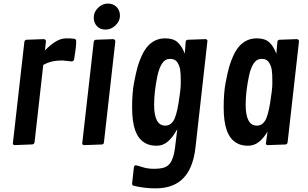

<svg xmlns="http://www.w3.org/2000/svg" viewBox="-20 -809 1721 1073"><path d="M380.4 -465.8 328.1 -471.2Q264.6 -471.2 221.7 -445.8L173.3 -15.1Q171.4 -2.9 161.1 -2L62.5 2Q51.8 1 51.8 -7.3L116.2 -575.2Q118.2 -585.9 128.4 -586.9L223.6 -590.3Q236.8 -589.8 236.8 -577.6L231 -527.3Q262.2 -559.1 291.5 -576.9Q320.8 -594.7 350.3 -594.7Q379.9 -594.7 395.5 -592.3Q405.8 -590.3 405.8 -578.6Q405.8 -544.9 394.5 -478.5Q392.1 -465.8 380.4 -465.8Z M570.3 -643.6Q540 -643.6 522 -662.6Q503.9 -681.6 503.9 -711.7Q503.9 -741.7 528.1 -765.4Q552.2 -789.1 582.5 -789.1Q612.8 -789.1 631.6 -770Q650.4 -751 650.4 -720.9Q650.4 -690.9 625.5 -667.2Q600.6 -643.6 570.3 -643.6ZM624.5 -577.6 561 -14.6Q560.1 -7.8 557.6 -4.9Q555.2 -2 548.3 -1.5L450.2 2Q439.5 1 439.5 -7.3L503.9 -575.2Q505.9 -585.9 516.1 -586.9L611.3 -590.3Q624.5 -589.4 624.5 -577.6Z M958 17.6 970.7 -87.4Q946.3 -42.5 918.7 -18.6Q891.1 5.4 856.2 5.4Q821.3 5.4 797.9 -6.1Q774.4 -17.6 759.5 -36.4Q744.6 -55.2 735.4 -81.5Q718.3 -128.4 718.3 -209.7Q718.3 -291 729.2 -347.7Q740.2 -404.3 748.5 -433.8Q756.8 -463.4 770.8 -494.6Q784.7 -525.9 802.2 -546.9Q842.3 -594.7 903.3 -594.7Q948.2 -594.7 972.2 -573.2Q996.1 -551.8 1012.7 -509.3L1017.6 -574.7Q1018.6 -586.4 1030.3 -586.9L1128.9 -590.3Q1139.2 -588.9 1139.2 -580.1L1072.8 12.2Q1058.6 143.6 991.2 199.2Q938 243.7 848.1 243.7Q791 243.7 732.4 230.5Q724.1 229 721.2 226.3Q718.3 223.6 718.3 216.3L728 127.9Q729.5 114.7 738.8 114.7Q745.1 114.7 774.4 124.5Q803.7 134.3 839.8 134.3Q876 134.3 896.2 127.7Q916.5 121.1 928.7 105.5Q950.2 79.1 958 17.6ZM841.3 -223.6Q841.3 -106.9 903.8 -106.9Q931.2 -106.9 948.2 -132.1Q965.3 -157.2 977.8 -232.9Q990.2 -308.6 990.2 -343.3Q990.2 -377.9 989.7 -387.2Q989.3 -396.5 987.8 -411.9Q986.3 -427.2 982.4 -437.7Q978.5 -448.2 972.2 -459Q959.5 -480 931.2 -480Q902.8 -480 886.2 -454.8Q869.6 -429.7 860.4 -387.7Q841.3 -297.9 841.3 -223.6Z M1650.9 -577.6 1587.4 -14.6Q1585.9 -2 1574.7 -1.5L1476.1 2Q1465.8 1 1465.8 -7.3L1475.1 -73.7Q1452.6 -35.6 1426 -15.1Q1399.4 5.4 1366.2 5.4Q1333 5.4 1309.6 -6.1Q1286.1 -17.6 1271.2 -36.4Q1256.3 -55.2 1247.1 -81.5Q1230 -128.4 1230 -209.7Q1230 -291 1241 -347.7Q1252 -404.3 1260.3 -433.8Q1268.6 -463.4 1282.5 -494.6Q1296.4 -525.9 1314 -546.9Q1354 -594.7 1415 -594.7Q1460.4 -594.7 1484.4 -573Q1508.3 -551.3 1524.4 -508.8L1530.3 -575.2Q1531.2 -585.9 1542.5 -586.9L1638.2 -590.3Q1650.9 -589.4 1650.9 -577.6ZM1353 -223.6Q1353 -106.9 1415.5 -106.9Q1442.9 -106.9 1460 -132.1Q1477.1 -157.2 1489.5 -232.9Q1502 -308.6 1502 -343.3Q1502 -377.9 1501.5 -387.2Q1501 -396.5 1499.5 -411.9Q1498 -427.2 1494.1 -437.7Q1490.2 -448.2 1483.9 -459Q1471.2 -480 1442.9 -480Q1414.6 -480 1397.9 -454.8Q1381.3 -429.7 1372.1 -387.7Q1353 -297.9 1353 -223.6Z"/></svg>

Font: Contrail One
Style: Regular
Weight: 400
Designer: Riccardo De Franceschi
Foundry: Sorkin Type Co.
Version: Version 1.003